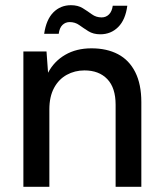

<svg xmlns="http://www.w3.org/2000/svg" viewBox="-20 -719 632 739"><path d="M70 0V-521H159L165 -439Q188 -483 231 -508Q274 -533 332 -533Q391 -533 434 -510.5Q477 -488 500.5 -441.5Q524 -395 524 -326V0H425V-316Q425 -381 393 -414.5Q361 -448 305 -448Q268 -448 237 -431Q206 -414 188 -380.5Q170 -347 170 -298V0ZM366 -587Q339 -587 320 -599Q301 -611 285 -622.5Q269 -634 248 -634Q232 -634 220.5 -623Q209 -612 206 -589H150Q158 -644 185.5 -671.5Q213 -699 253 -699Q280 -699 298.5 -687.5Q317 -676 333.5 -664Q350 -652 371 -652Q388 -652 399.5 -663.5Q411 -675 414 -697H470Q463 -643 435 -615Q407 -587 366 -587Z"/></svg>

Font: DM Sans 10pt Medium
Style: Regular
Weight: 500
Version: Version 4.004;gftools[0.9.30]